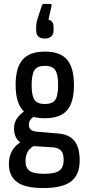

<svg xmlns="http://www.w3.org/2000/svg" viewBox="-20 -758 445 971"><path d="M207 -160Q174 -160 150 -167Q126 -152 126 -127Q126 -112 135 -103Q144 -94 167 -92L272 -83Q329 -79 356 -46Q383 -13 383 54Q383 126 339.5 159.5Q296 193 199 193Q107 193 66 162.5Q25 132 25 71Q25 0 82 -38Q51 -62 51 -108Q51 -138 65.5 -158.5Q80 -179 101 -194Q59 -234 59 -329Q59 -416 94.5 -456.5Q130 -497 208 -497Q284 -497 319 -456.5Q354 -416 354 -328Q354 -240 319 -200Q284 -160 207 -160ZM207 -232Q245 -232 259.5 -253Q274 -274 274 -327Q274 -382 259.5 -403.5Q245 -425 207 -425Q169 -425 154.5 -403.5Q140 -382 140 -327Q140 -274 154.5 -253Q169 -232 207 -232ZM109 56Q109 91 130 106Q151 121 203 121Q259 121 280.5 104.5Q302 88 302 51Q302 19 289 4Q276 -11 245 -13L149 -19Q109 5 109 56ZM208 -563Q163 -563 163 -604V-621Q163 -645 172 -669L192 -731Q195 -738 201 -738H235Q242 -738 241 -729L225 -659Q251 -652 251 -621V-604Q251 -584 239 -573.5Q227 -563 208 -563Z"/></svg>

Font: Sofia Sans Condensed Medium
Style: Regular
Weight: 500
Designer: Botio Nikoltchev, Ani Petrova
Foundry: lettersoup
Version: Version 4.101; ttfautohint (v1.8.4.7-5d5b)